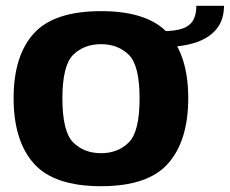

<svg xmlns="http://www.w3.org/2000/svg" viewBox="-20 -638 794 663"><path d="M329 5Q491.5 5 560.8 -73.8Q630 -152.5 630 -299Q630 -445 560.8 -522.2Q491.5 -599.5 329 -599.5Q166 -599.5 96.5 -522.2Q27 -445 27 -299Q27 -152.5 96.5 -73.8Q166 5 329 5ZM329 -109Q270.5 -109 233 -146Q195.5 -183 195.5 -298Q195.5 -412.5 233 -449Q270.5 -485.5 329 -485.5Q387 -485.5 424.5 -449Q462 -412.5 462 -298Q462 -183 424.5 -146Q387 -109 329 -109ZM542 -530.5V-475.5Q608.5 -475.5 655.8 -491.2Q703 -507 728.2 -538.5Q753.5 -570 753.5 -618H658Q658 -586.5 646.5 -567.2Q635 -548 609.8 -539.2Q584.5 -530.5 542 -530.5Z"/></svg>

Font: Anybody UltraCondensed Thin
Style: Bold
Weight: 700
Version: Version 1.111